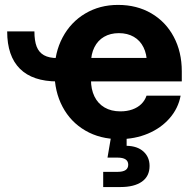

<svg xmlns="http://www.w3.org/2000/svg" viewBox="-20 -547 775 771"><path d="M211.1 -220Q111.1 -220 60 -270.9Q8.8 -321.8 8.8 -420.9H118.2Q118.2 -383.4 127.1 -360.1Q136.1 -336.8 156.5 -325.3Q176.9 -313.8 211.1 -313.8ZM198.8 -257.4Q198.8 -335.4 231.4 -396.7Q264 -458.1 322.2 -492.7Q380.4 -527.3 454.2 -527.3Q529.4 -527.3 587.5 -493.5Q645.6 -459.6 677.8 -399Q710 -338.5 710 -260.6V-220.1H251V-314.3H638.1L569.9 -292.9Q569.9 -329.7 556.2 -357.1Q542.6 -384.6 517.2 -399.2Q491.9 -413.9 457.4 -413.9Q423.1 -413.9 397.9 -399.2Q372.7 -384.6 359 -357.1Q345.3 -329.7 345.3 -292.9V-227Q345.3 -188.5 359.2 -159.8Q373.1 -131.1 399.9 -115.4Q426.6 -99.8 463.6 -99.8Q490.1 -99.8 511.6 -107.5Q533.1 -115.2 547.6 -129.4Q562 -143.7 568.4 -162.8H705.3Q695.8 -111.9 661.2 -72.3Q626.7 -32.6 574 -10.4Q521.3 11.7 458.9 11.7Q381.7 11.7 322.7 -22.7Q263.6 -57.1 231.2 -118.2Q198.8 -179.3 198.8 -257.4ZM394.4 143.1H452.1Q473.6 143.1 484.3 135.9Q494.9 128.7 494.9 114.4Q494.9 100.3 484.3 93.1Q473.6 85.9 452.1 85.9H411.7L429.9 -21.1H488.5V0V38.5Q531.6 39.3 556.1 61.5Q580.6 83.8 580.6 119.3Q580.6 160.7 549.9 182.4Q519.2 204.1 463.6 204.1H394.4Z"/></svg>

Font: Intratopia Thin
Style: Regular
Weight: 100
Designer: Rasmus Andersson
Foundry: rsms
Version: Version 3.000;Glyphs 3.2.3 (3260)